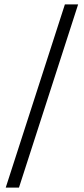

<svg xmlns="http://www.w3.org/2000/svg" viewBox="-20 -800 380 870"><path d="M6 50 274 -780H334L66 50Z"/></svg>

Font: Mohave Light
Style: Regular
Weight: 300
Designer: Gumpita Rahayu
Foundry: Tokotype
Version: Version 2.003